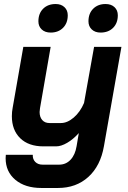

<svg xmlns="http://www.w3.org/2000/svg" viewBox="-20 -732 638 955"><path d="M8 55Q8 44 9 38H143Q142 60 155.5 73.5Q169 87 192 87H274Q308 87 331 62.5Q354 38 361 -5L372 -70Q344 -39 314 -21.5Q284 -4 259 -4H196Q122 -4 80.5 -44.5Q39 -85 39 -154Q39 -176 43 -196L96 -499H232L179 -194Q177 -180 177 -175Q177 -150 190 -135Q203 -120 226 -120H283Q315 -120 347 -147.5Q379 -175 398 -220L448 -499H584L497 -5Q480 93 419.5 148Q359 203 268 203H186Q105 203 56.5 162.5Q8 122 8 55ZM171 -626Q171 -665 194.5 -688.5Q218 -712 257 -712Q284 -712 300.5 -696.5Q317 -681 317 -656Q317 -617 293.5 -593.5Q270 -570 232 -570Q204 -570 187.5 -585.5Q171 -601 171 -626ZM420 -626Q420 -665 443.5 -688.5Q467 -712 505 -712Q533 -712 549.5 -696.5Q566 -681 566 -656Q566 -617 542.5 -593.5Q519 -570 480 -570Q453 -570 436.5 -585.5Q420 -601 420 -626Z"/></svg>

Font: Bai Jamjuree
Style: Bold Italic
Weight: 700
Italic angle: -10°
Designer: Katatrad Aksorn Co.,Ltd.
Foundry: Cadson Demak Co.,Ltd.
Version: Version 1.000; ttfautohint (v1.6)